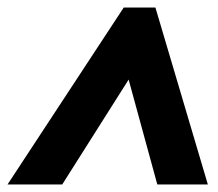

<svg xmlns="http://www.w3.org/2000/svg" viewBox="-23 -734 578 509"><path d="M-3 -245H142L318 -523L394 -245H528L389 -714H305Z"/></svg>

Font: Noto Sans Black
Style: Italic
Weight: 900
Italic angle: -12°
Designer: Monotype Design Team
Foundry: Monotype Imaging Inc.
Version: Version 2.013